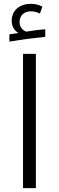

<svg xmlns="http://www.w3.org/2000/svg" viewBox="-20 -981 307 1001"><path d="M29 -802V-764C101 -776 165 -784 216 -789V-828C199 -828 152 -822 116 -816C97 -824 82 -841 82 -866C82 -903 109 -922 140 -922C159 -922 176 -917 188 -910L201 -946C184 -956 164 -961 141 -961C81 -961 41 -926 41 -872C41 -846 52 -824 76 -809ZM100 -700V0H167V-700Z"/></svg>

Font: Noto Kufi Arabic Light
Style: Regular
Weight: 300
Designer: Monotype Design Team, David Williams, Khaled Hosny
Foundry: Google LLC
Version: Version 2.109